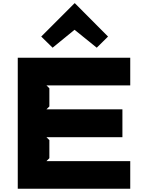

<svg xmlns="http://www.w3.org/2000/svg" viewBox="-20 -1167 895 1187"><path d="M785.2 -170.9V0H89.8V-810.1H785.2V-639.2H267.1L285.2 -621.1V-508.8L267.1 -491.2H736.8V-318.8H267.1L285.2 -300.8V-189L267.1 -170.9ZM442.9 -1147 647.9 -940.9 578.1 -872.1 440.9 -982.9 305.2 -872.1 234.9 -940.9 440.9 -1147Z"/></svg>

Font: Sinkin Sans 800 Black
Style: Regular
Weight: 900
Designer: Keith Bates
Foundry: K-Type
Version: Sinkin Sans (version 1.0)  by Keith Bates   •   © 2014   www